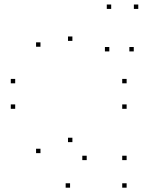

<svg xmlns="http://www.w3.org/2000/svg" viewBox="-20 -842 660 872"><path d="M555.1 10.4V-9.6H535.1V10.4ZM555.1 -114.8V-134.8H535.1V-114.8ZM373.8 -114.8V-134.8H353.8V-114.8ZM308.8 -196.5V-216.5H288.8V-196.5ZM308.8 -656.3V-676.3H288.8V-656.3ZM163.8 -629.7V-649.7H143.8V-629.7ZM163.8 -146.5V-166.5H143.8V-146.5ZM298.2 10.4V-9.6H278.2V10.4ZM555.1 -347.8V-367.8H535.1V-347.8ZM555.1 -463.6V-483.6H535.1V-463.6ZM49 -463.6V-483.6H29V-463.6ZM49 -347.8V-367.8H29V-347.8ZM587.5 -608.5V-628.5H567.5V-608.5ZM608 -801.5V-821.5H588V-801.5ZM485 -801.5V-821.5H465V-801.5ZM476.5 -608.5V-628.5H456.5V-608.5Z"/></svg>

Font: Monaspace Krypton Dots Var
Style: Regular
Weight: 400
Designer: Riley Cran and the Lettermatic Team
Version: Version 1.100 (Monaspace Krypton Dots)